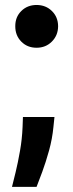

<svg xmlns="http://www.w3.org/2000/svg" viewBox="-20 -558 286 754"><path d="M193.9 -98.6 189.8 -59.4Q185.4 -13.2 172.7 32.9Q159.9 79 146 116.7Q132.2 154.5 123.6 175.8H27.1Q32.4 155.1 41.4 118Q50.4 80.9 58.5 34.8Q66.7 -11.2 68.6 -58.6L70.1 -98.6ZM123.6 -370.5Q87.3 -370.5 63.6 -394.6Q39.8 -418.7 40 -455.1Q39.8 -491.2 63.6 -514.7Q87.3 -538.3 123.6 -538.5Q160.1 -538.3 184 -514.6Q208 -490.9 208.2 -455.1Q208 -419.2 183.9 -394.9Q159.8 -370.5 123.6 -370.5Z"/></svg>

Font: Inter Display V
Style: Regular
Weight: 400
Designer: Rasmus Andersson
Foundry: rsms
Version: Version 3.015;git-src